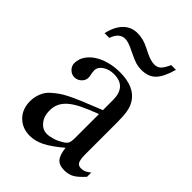

<svg xmlns="http://www.w3.org/2000/svg" viewBox="-192 -728 829 829"><g transform="rotate(45 222.0 -314.0)"><path d="M442 -40Q416 -11 397 -0.5Q378 10 352 10Q321 10 306.5 -7Q292 -24 288 -63Q242 -24 208.5 -7Q175 10 142 10Q96 10 66.5 -19.5Q37 -49 37 -97Q37 -122 46.5 -145.5Q56 -169 73 -184Q89 -198 103 -208Q117 -218 138.5 -229Q160 -240 194.5 -254.5Q229 -269 287 -292V-353Q287 -436 211 -436Q181 -436 160 -421.5Q139 -407 139 -387Q139 -376 142 -363Q143 -358 143.5 -354Q144 -350 144 -347Q144 -330 130.5 -317.5Q117 -305 99 -305Q82 -305 69 -318Q56 -331 56 -348Q56 -372 69 -392.5Q82 -413 104.5 -428Q127 -443 158 -451.5Q189 -460 224 -460Q314 -460 348 -405Q359 -387 363.5 -363Q368 -339 368 -300V-105Q368 -72 374.5 -59.5Q381 -47 398 -47Q409 -47 419 -51Q429 -55 442 -66ZM287 -268Q242 -251 211 -236Q180 -221 161 -204.5Q142 -188 133.5 -169.5Q125 -151 125 -129V-125Q125 -93 143.5 -70.5Q162 -48 188 -48Q204 -48 223.5 -54Q243 -60 261 -71Q277 -80 282 -90Q287 -100 287 -123ZM387 -638Q371 -581 347.5 -556.5Q324 -532 282 -532Q263 -532 247.5 -536.5Q232 -541 201 -556L178 -567Q154 -578 137 -578Q102 -578 86 -532H57Q68 -581 94 -607Q120 -633 158 -633Q193 -633 228 -615L252 -603Q266 -596 280 -592Q294 -588 305 -588Q322 -588 333.5 -598.5Q345 -609 358 -638Z"/></g></svg>

Font: Klingon pIqaD Mandel
Style: Regular
Weight: 400
Width: 0
Designer: Mike Neff (qa'vaj)
Foundry: Mike Neff and Michael Everson
Version: Version 2.003